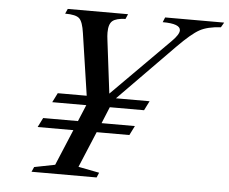

<svg xmlns="http://www.w3.org/2000/svg" viewBox="-53 -832 1066 894"><g transform="rotate(5 479.5 -385.0)"><path d="M136.2 -210 158.2 -253.9H320.8L353 -331.1H193.8L215.8 -375H351.1L308.1 -664.1Q300.8 -715.8 284.7 -731.4Q268.6 -747.1 217.8 -747.1L228 -770H509.8L500 -747.1Q456.5 -745.6 439.2 -731Q421.9 -716.3 421.9 -676.8Q421.9 -661.1 424.8 -640.1L455.1 -394L724.1 -664.1Q756.8 -696.8 756.8 -715.8Q756.8 -747.1 673.8 -747.1L683.1 -770H959L945.8 -747.1Q883.8 -743.7 847.2 -723.6Q810.5 -703.6 746.1 -638.2L487.8 -375H645L623 -331.1H462.9L431.2 -253.9H586.9L564.9 -210H412.1L341.8 -42L439.9 -22.9L430.2 0H126L136.2 -22.9L232.9 -42L303.2 -210Z"/></g></svg>

Font: Libre Caslon Text
Style: Italic
Weight: 400
Italic angle: -25°
Designer: Pablo Impallari, Rodrigo Fuenzalida
Foundry: Pablo Impallari, Rodrigo Fuenzalida
Version: Version 1.002